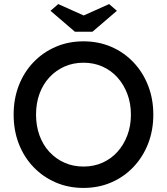

<svg xmlns="http://www.w3.org/2000/svg" viewBox="-20 -913 822 943"><path d="M47 -350Q47 -428 72.5 -493.5Q98 -559 144.5 -607.5Q191 -656 253.5 -683Q316 -710 390 -710Q464 -710 526.5 -683Q589 -656 635.5 -607Q682 -558 707.5 -492.5Q733 -427 733 -350Q733 -273 707.5 -207.5Q682 -142 635.5 -93Q589 -44 526.5 -17Q464 10 390 10Q316 10 253.5 -17Q191 -44 144.5 -92.5Q98 -141 72.5 -206.5Q47 -272 47 -350ZM623 -350Q623 -405 605.5 -451.5Q588 -498 557 -532.5Q526 -567 483.5 -586Q441 -605 390 -605Q339 -605 296.5 -586Q254 -567 222.5 -533Q191 -499 174 -452.5Q157 -406 157 -350Q157 -295 174 -248Q191 -201 222.5 -167Q254 -133 296.5 -114Q339 -95 390 -95Q441 -95 483.5 -114Q526 -133 557 -167.5Q588 -202 605.5 -248.5Q623 -295 623 -350ZM348 -757 228 -860 266 -893 391 -837 516 -893 554 -860 434 -757Z"/></svg>

Font: Our Lexend
Style: Regular
Weight: 400
Designer: Bonnie Shaver-Troup, Thomas Jockin
Foundry: Lexend
Version: Version 1.007